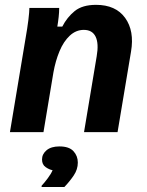

<svg xmlns="http://www.w3.org/2000/svg" viewBox="-20 -532 590 773"><path d="M20 0 83.3 -380Q90 -417.5 94.2 -451.2Q98.3 -485 98.3 -500H218.3Q218.3 -482.5 216.2 -463.8Q214.2 -445 210.8 -425H230.8Q250 -462.5 280.8 -487.5Q311.7 -512.5 366.7 -512.5Q445.8 -512.5 483.8 -460Q521.7 -407.5 507.5 -324.2L453.3 0H318.3L369.2 -305Q378.3 -356.7 365 -384.2Q351.7 -411.7 317.5 -411.7Q285.8 -411.7 260.8 -388.3Q235.8 -365 219.6 -325.8Q203.3 -286.7 195 -240L155 0ZM147.5 220.8V215.8Q159.2 203.3 172.5 185.4Q185.8 167.5 191.7 153.3Q178.3 150.8 163.8 140.8Q149.2 130.8 149.2 110Q149.2 88.3 167.5 72.9Q185.8 57.5 219.2 57.5Q258.3 57.5 275.8 76.7Q293.3 95.8 293.3 122.5Q293.3 150 276.7 174.6Q260 199.2 239.2 220.8Z"/></svg>

Font: Familjen Grotesk
Style: Bold Italic
Weight: 700
Italic angle: -9.46201°
Designer: Anders Wikstroem, Jonas Baeckman, Matilda Gysing, Kristian Moeller
Foundry: Familjen STHLM AB
Version: Version 2.002; ttfautohint (v1.8.4.7-5d5b)